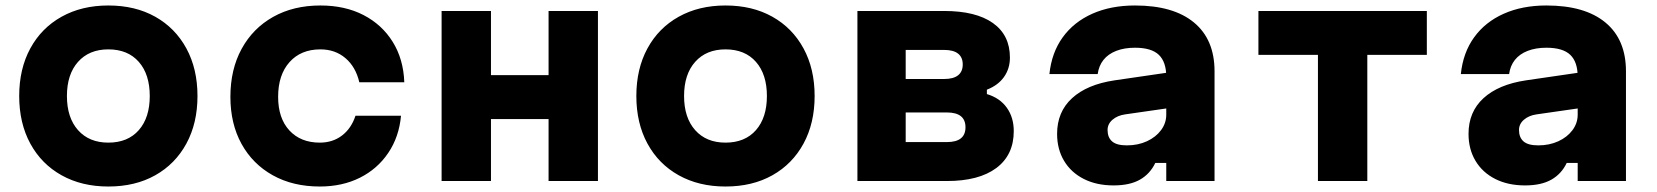

<svg xmlns="http://www.w3.org/2000/svg" viewBox="-20 -660 6040 700"><path d="M375 20Q278 20 204.5 -21Q131 -62 90.5 -136.5Q50 -211 50 -310Q50 -409 90.5 -483.5Q131 -558 204.5 -599Q278 -640 375 -640Q473 -640 546 -599Q619 -558 659.5 -483.5Q700 -409 700 -310Q700 -211 659.5 -136.5Q619 -62 546 -21Q473 20 375 20ZM375 -140Q446 -140 486 -185.5Q526 -231 526 -310Q526 -389 486 -434.5Q446 -480 375 -480Q305 -480 264.5 -434.5Q224 -389 224 -310Q224 -231 264.5 -185.5Q305 -140 375 -140Z M1146 20Q1048 20 974.5 -21Q901 -62 860.5 -135.5Q820 -209 820 -307Q820 -407 861 -482Q902 -557 976 -598.5Q1050 -640 1148 -640Q1238 -640 1305.5 -605Q1373 -570 1412 -507Q1451 -444 1454 -360H1290Q1277 -416 1239.5 -448Q1202 -480 1148 -480Q1077 -480 1035.5 -433.5Q994 -387 994 -307Q994 -229 1035 -184.5Q1076 -140 1146 -140Q1193 -140 1227 -166Q1261 -192 1276 -238H1442Q1435 -161 1395.5 -102.5Q1356 -44 1292 -12Q1228 20 1146 20Z M1590 0V-620H1770V-386H1980V-620H2160V0H1980V-226H1770V0Z M2625 20Q2528 20 2454.5 -21Q2381 -62 2340.5 -136.5Q2300 -211 2300 -310Q2300 -409 2340.5 -483.5Q2381 -558 2454.5 -599Q2528 -640 2625 -640Q2723 -640 2796 -599Q2869 -558 2909.5 -483.5Q2950 -409 2950 -310Q2950 -211 2909.5 -136.5Q2869 -62 2796 -21Q2723 20 2625 20ZM2625 -140Q2696 -140 2736 -185.5Q2776 -231 2776 -310Q2776 -389 2736 -434.5Q2696 -480 2625 -480Q2555 -480 2514.5 -434.5Q2474 -389 2474 -310Q2474 -231 2514.5 -185.5Q2555 -140 2625 -140Z M3106 0V-620H3422Q3538 -620 3600 -576Q3662 -532 3662 -450Q3662 -410 3640.5 -379.5Q3619 -349 3578 -333V-317Q3625 -303 3650.5 -267.5Q3676 -232 3676 -182Q3676 -95 3612.5 -47.5Q3549 0 3432 0ZM3282 -142H3432Q3466 -142 3483 -155.5Q3500 -169 3500 -196Q3500 -223 3483 -236.5Q3466 -250 3432 -250H3282ZM3282 -372H3422Q3456 -372 3473 -385.5Q3490 -399 3490 -425Q3490 -451 3473 -464.5Q3456 -478 3422 -478H3282Z M4242 -396V-266L4082 -243Q4054 -239 4036 -223.5Q4018 -208 4018 -186Q4018 -159 4034.5 -144.5Q4051 -130 4088 -130Q4129 -130 4161.5 -145Q4194 -160 4213 -185.5Q4232 -211 4232 -242V-380Q4232 -434 4205 -460Q4178 -486 4118 -486Q4079 -486 4049.5 -474.5Q4020 -463 4003 -441.5Q3986 -420 3982 -390H3806Q3814 -468 3854.5 -524Q3895 -580 3962.5 -610Q4030 -640 4118 -640Q4258 -640 4333 -578Q4408 -516 4408 -400V0H4232V-66H4192Q4173 -26 4136 -5Q4099 16 4040 16Q3978 16 3931.5 -7.5Q3885 -31 3859.5 -73.5Q3834 -116 3834 -172Q3834 -252 3888.5 -302Q3943 -352 4043 -367Z M4785 0V-460H4568V-620H5182V-460H4965V0Z M5742 -396V-266L5582 -243Q5554 -239 5536 -223.5Q5518 -208 5518 -186Q5518 -159 5534.5 -144.5Q5551 -130 5588 -130Q5629 -130 5661.5 -145Q5694 -160 5713 -185.5Q5732 -211 5732 -242V-380Q5732 -434 5705 -460Q5678 -486 5618 -486Q5579 -486 5549.5 -474.5Q5520 -463 5503 -441.5Q5486 -420 5482 -390H5306Q5314 -468 5354.5 -524Q5395 -580 5462.5 -610Q5530 -640 5618 -640Q5758 -640 5833 -578Q5908 -516 5908 -400V0H5732V-66H5692Q5673 -26 5636 -5Q5599 16 5540 16Q5478 16 5431.5 -7.5Q5385 -31 5359.5 -73.5Q5334 -116 5334 -172Q5334 -252 5388.5 -302Q5443 -352 5543 -367Z"/></svg>

Font: Martian Mono SemiExpanded ExtraBold
Style: Regular
Weight: 800
Width: 6
Designer: Roman Shamin
Foundry: Evil Martians
Version: Version 1.000